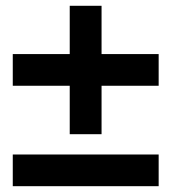

<svg xmlns="http://www.w3.org/2000/svg" viewBox="-20 -640 589 660"><path d="M329.1 -345.2V-178.7H219.7V-345.2H23.9V-454.1H219.7V-620.1H329.1V-454.1H525.4V-345.2ZM525.4 -108.9V0H23.9V-108.9Z"/></svg>

Font: Arimo
Style: Bold
Weight: 700
Designer: Steve Matteson
Foundry: Monotype Imaging Inc.
Version: Version 1.33